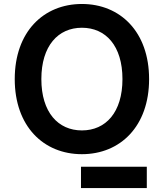

<svg xmlns="http://www.w3.org/2000/svg" viewBox="-20 -757 815 955"><path d="M721.6 -363.6C721.6 -598.7 578.1 -737.2 387.4 -737.2C196.4 -737.2 53.3 -598.7 53.3 -363.6C53.3 -128.9 196.4 9.9 387.4 9.9C578.1 9.9 721.6 -128.6 721.6 -363.6ZM589.1 -363.6C589.1 -198.2 506 -108.3 387.4 -108.3C269.2 -108.3 185.7 -198.2 185.7 -363.6C185.7 -529.1 269.2 -619 387.4 -619C506 -619 589.1 -529.1 589.1 -363.6ZM710.2 72.4H382.8V178.3H710.2Z"/></svg>

Font: RA Gorm Semi Bold
Style: Regular
Weight: 600
Designer: Rasmus Andersson
Foundry: rsms
Version: Version 3.000;hotconv 1.0.109;makeotfexe 2.5.65596